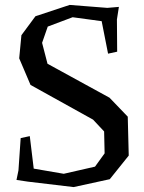

<svg xmlns="http://www.w3.org/2000/svg" viewBox="-20 -740 585 780"><path d="M366 -63 405 -117 403 -206 358 -254 104 -395 58 -503 67 -597 124 -674 263 -720 416 -708 463 -712 455 -661 456 -530 419 -522 393 -654 275 -670 174 -632 151 -566 173 -481 425 -343 499 -266 503 -108 426 -12 279 20 94 -2 47 -9 55 -48 64 -179 101 -187 117 -55 239 -34Z"/></svg>

Font: Alike Angular
Style: Regular
Weight: 400
Designer: Sveta Sebyakina
Foundry: Cyreal (www.cyreal.org)
Version: Version 1.300; ttfautohint (v1.8.4.7-5d5b)